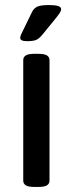

<svg xmlns="http://www.w3.org/2000/svg" viewBox="-20 -738 288 760"><path d="M117 2Q92 2 82 -4.5Q72 -11 72 -23V-500Q72 -512 82 -518.5Q92 -525 117 -525H131Q156 -525 166 -518.5Q176 -512 176 -500V-23Q176 -11 166 -4.5Q156 2 131 2ZM87 -575Q60 -575 60 -588Q60 -593 63 -600.5Q66 -608 71 -617L107 -691Q114 -705 127 -711.5Q140 -718 175 -718Q222 -718 222 -702Q222 -695 216 -686Q210 -677 197 -661L148 -601Q134 -584 122 -579.5Q110 -575 87 -575Z"/></svg>

Font: Asap Semi Condensed Medium
Style: Regular
Weight: 500
Width: 4
Designer: Pablo Cosgaya
Foundry: Omnibus-Type
Version: Version 3.001; ttfautohint (v1.8.4.7-5d5b)